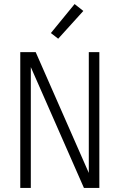

<svg xmlns="http://www.w3.org/2000/svg" viewBox="-20 -927 590 947"><path d="M80 0V-670H156L418 -74V-670H470V0H394L132 -596V0ZM267 -736 231 -764 348 -907 391 -873Z"/></svg>

Font: Lode Dark
Style: Regular
Weight: 400
Monospace: yes
Designer: Belleve Invis
Foundry: Belleve Invis
Version: Version 29.2.0; ttfautohint (v1.8.3)